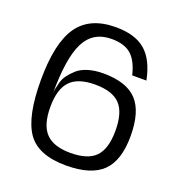

<svg xmlns="http://www.w3.org/2000/svg" viewBox="-133 -833 906 966"><g transform="rotate(20 320.0 -350.0)"><path d="M325 20Q175 20 117.5 -63.5Q60 -147 60 -340Q60 -539 123 -629.5Q186 -720 325 -720Q428 -720 483.5 -672.5Q539 -625 560 -520H484Q466 -594 429.5 -625.5Q393 -657 325 -657Q226 -657 183 -572.5Q140 -488 140 -297Q140 -309 142.5 -321.5Q145 -334 151 -357.5Q157 -381 171.5 -400.5Q186 -420 207 -439Q228 -458 264 -469Q300 -480 345 -480Q469 -480 525 -420.5Q581 -361 581 -230Q581 -99 520 -39.5Q459 20 325 20ZM325 -413Q234 -413 192.5 -369.5Q151 -326 151 -230Q151 -134 192.5 -90.5Q234 -47 325 -47Q418 -47 459 -90Q500 -133 500 -230Q500 -327 459 -370Q418 -413 325 -413Z"/></g></svg>

Font: Fivo Sans Modern
Style: Regular
Weight: 400
Designer: Alexander Slobzheninov
Foundry: Alexander Slobzheninov
Version: 1.0